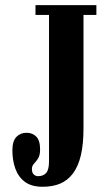

<svg xmlns="http://www.w3.org/2000/svg" viewBox="-20 -720 425 752"><path d="M147 11.5Q103 11.5 77.2 -8Q51.5 -27.5 40 -59.8Q28.5 -92 28.5 -131Q28.5 -167.5 44.2 -183.8Q60 -200 84 -200Q107 -200 122 -185Q137 -170 137 -135Q137 -111.5 129.2 -99.5Q121.5 -87.5 113.2 -79Q105 -70.5 105 -58Q105 -43.5 112.2 -36.8Q119.5 -30 129 -30Q150 -30 161 -42.8Q172 -55.5 172 -88V-661.5H119V-700H357.5V-661.5H307V-217.5Q307 -155.5 296.8 -112Q286.5 -68.5 266 -41Q245.5 -13.5 216 -1Q186.5 11.5 147 11.5Z"/></svg>

Font: Imbue Thin 10pt ExtraBold
Style: Regular
Weight: 800
Version: Version 1.102